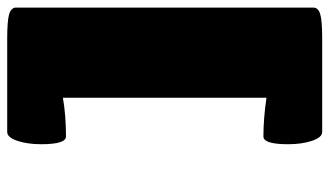

<svg xmlns="http://www.w3.org/2000/svg" viewBox="-206 -544 893 520"><g transform="rotate(-90 240.0 -283.5)"><path d="M396 143.1H143.1Q128.4 143.1 119.1 115.5Q109.9 87.9 109.9 50.8Q109.9 -16.1 130.9 -16.1Q179.2 -16.1 235.8 -7.8V-559.1Q187 -550.8 130.9 -550.8Q109.9 -550.8 109.9 -618.2Q109.9 -655.3 119.1 -682.6Q128.4 -710 143.1 -710H396Q444.8 -710 462.4 -704.6Q480 -699.2 480 -686V119.1Q480 132.3 462.4 137.7Q444.8 143.1 396 143.1Z"/></g></svg>

Font: GGS TheRock Black
Style: Regular
Weight: 900
Designer: Rodrigo Fuenzalida (2012); Goodgame Studios (2014)
Foundry: Rodrigo Fuenzalida,2012;  GGS,2014
Version: Version 1.002 | FøM Mod